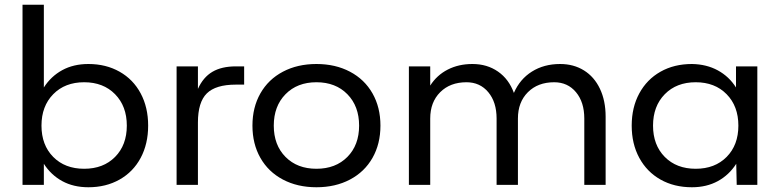

<svg xmlns="http://www.w3.org/2000/svg" viewBox="-20 -780 3290 810"><path d="M165 -411Q195 -458 242.5 -484Q290 -510 353 -510Q427 -510 484.5 -477.5Q542 -445 573.5 -386Q605 -327 605 -250Q605 -173 573.5 -114Q542 -55 484.5 -22.5Q427 10 353 10Q290 10 242.5 -16Q195 -42 165 -89V0H75V-760H165ZM515 -250Q515 -332 465.5 -382.5Q416 -433 335 -433Q254 -433 204.5 -382.5Q155 -332 155 -250Q155 -168 204.5 -118Q254 -68 335 -68Q416 -68 465.5 -118Q515 -168 515 -250Z M725 -500H815V-405Q837 -454 876 -477Q915 -500 975 -500H1010V-423H975Q890 -423 852.5 -386Q815 -349 815 -263V0H725Z M1585 -250Q1585 -173 1551.5 -114Q1518 -55 1456.5 -22.5Q1395 10 1315 10Q1235 10 1173.5 -22.5Q1112 -55 1078.5 -114Q1045 -173 1045 -250Q1045 -327 1078.5 -386Q1112 -445 1173.5 -477.5Q1235 -510 1315 -510Q1395 -510 1456.5 -477.5Q1518 -445 1551.5 -386Q1585 -327 1585 -250ZM1495 -250Q1495 -332 1445.5 -382.5Q1396 -433 1315 -433Q1234 -433 1184.5 -382.5Q1135 -332 1135 -250Q1135 -168 1184.5 -118Q1234 -68 1315 -68Q1396 -68 1445.5 -118Q1495 -168 1495 -250Z M1705 -500H1795V-419Q1823 -463 1869 -486.5Q1915 -510 1973 -510Q2035 -510 2081 -478Q2127 -446 2148 -388Q2173 -446 2224 -478Q2275 -510 2343 -510Q2400 -510 2443.5 -483Q2487 -456 2511 -405.5Q2535 -355 2535 -288V0H2445V-280Q2445 -349 2410 -391Q2375 -433 2318 -433Q2249 -433 2207 -391Q2165 -349 2165 -280V0H2075V-280Q2075 -349 2040 -391Q2005 -433 1948 -433Q1879 -433 1837 -391Q1795 -349 1795 -280V0H1705Z M3086 -89Q3056 -42 3008.5 -16Q2961 10 2899 10Q2824 10 2766.5 -22.5Q2709 -55 2677 -114Q2645 -173 2645 -250Q2645 -327 2677 -386Q2709 -445 2766.5 -477.5Q2824 -510 2899 -510Q2961 -509 3008.5 -483Q3056 -457 3085 -411V-500H3175V0H3088ZM3095 -250Q3095 -332 3045.5 -382.5Q2996 -433 2915 -433Q2834 -433 2784.5 -382.5Q2735 -332 2735 -250Q2735 -168 2784.5 -118Q2834 -68 2915 -68Q2996 -68 3045.5 -118Q3095 -168 3095 -250Z"/></svg>

Font: Goli
Style: Regular
Weight: 400
Designer: jaikishan Patel
Foundry: MagicType
Version: Version 1.000